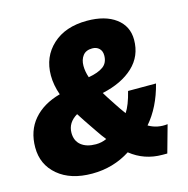

<svg xmlns="http://www.w3.org/2000/svg" viewBox="-101 -768 859 876"><g transform="rotate(-15 328.0 -330.0)"><path d="M529 -137Q570 -113 619 -119L583 10H560Q475 10 410 -42Q329 10 229 10Q128 10 68 -40.5Q8 -91 8 -172Q8 -251 53 -303.5Q98 -356 179 -378Q162 -426 162 -471Q162 -559 222.5 -614.5Q283 -670 385 -670Q471 -670 521 -632.5Q571 -595 571 -531Q571 -454 517 -403.5Q463 -353 370 -333Q381 -314 411 -269Q427 -244 447 -217Q468 -248 484 -312H616Q589 -206 529 -137ZM376 -542Q346 -542 331.5 -523Q317 -504 317 -475Q317 -448 327 -419Q373 -427 397 -444.5Q421 -462 421 -497Q421 -518 408.5 -530Q396 -542 376 -542ZM185 -194Q185 -156 210.5 -135.5Q236 -115 280 -115Q307 -115 331 -126Q316 -144 294 -177Q252 -238 232 -270Q185 -242 185 -194Z"/></g></svg>

Font: Elaine Sans ExtraBold
Style: Italic
Weight: 800
Italic angle: -13°
Designer: Wei Huang
Foundry: Wei Huang
Version: Version 2.001;December 24, 2019;FontCreator 12.0.0.2547 64-b